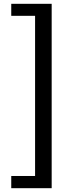

<svg xmlns="http://www.w3.org/2000/svg" viewBox="-20 -871 395 1007"><path d="M39 116H251V-851H39V-788H164V52H39Z"/></svg>

Font: Spoqa Han Sans Neo Medium
Style: Regular
Weight: 500
Designer: [Spoqa Han Sans Neo] Dong-huui Kim  Younghwa Kang  Yujin Lee  [Noto Sans] Ryoko NISHIZUKA  (kana & ideographs); Paul D. 
Foundry: Spoqa (http://www.spoqa-han-sans.com)
Version: Version 1.000